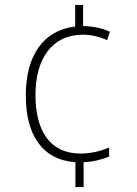

<svg xmlns="http://www.w3.org/2000/svg" viewBox="-20 -795 553 774"><path d="M315 -690V-775H283V-688C157 -674 84 -573 84 -411C84 -252 149 -151 284 -141V-41H317V-141C359 -143 394 -153 420 -164V-200C386 -186 347 -176 305 -176C180 -176 123 -269 123 -412C123 -559 190 -655 314 -655C345 -655 380 -648 412 -633L423 -667C392 -681 358 -689 315 -690Z"/></svg>

Font: Noto Sans Tamil UI SemiCondensed ExtraLight
Style: Regular
Weight: 200
Width: 4
Designer: Jelle Bosma - Monotype Design Team
Foundry: Monotype Imaging Inc.
Version: Version 2.004